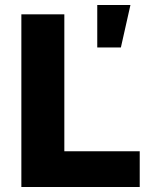

<svg xmlns="http://www.w3.org/2000/svg" viewBox="-20 -744 593 764"><path d="M65 0V-687H236V-142H536V0ZM367 -555V-724H499L461 -555Z"/></svg>

Font: Archivo SemiCondensed ExtraBold
Style: Regular
Weight: 800
Width: 4
Designer: Hector Gatti
Foundry: Omnibus-Type
Version: Version 2.001